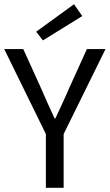

<svg xmlns="http://www.w3.org/2000/svg" viewBox="-21 -888 519 908"><path d="M196 0H280V-254L478 -656H390L306 -471C286 -423 263 -377 241 -328H237C214 -377 194 -423 173 -471L89 -656H-1L196 -254ZM182 -697 368 -812 329 -868 150 -738Z"/></svg>

Font: DAIFUKU Sans
Style: Regular
Weight: 400
Designer: Original font ‘Source Han Sans JP’ : Paul D. Hunt
Foundry: Daifuku
Version: Version 1.000